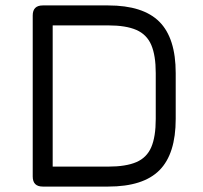

<svg xmlns="http://www.w3.org/2000/svg" viewBox="-20 -687 747 707"><path d="M137.5 0Q100.5 0 100.5 -37V-630Q100.5 -667 137.5 -667H378.5Q507 -667 567 -606.8Q627 -546.5 627 -418V-249Q627 -120.5 567.2 -60.2Q507.5 0 378.5 0ZM174 -73.5H378.5Q443.5 -73.5 482 -90Q520.5 -106.5 537 -145Q553.5 -183.5 553.5 -249V-418Q553.5 -483 537 -521.5Q520.5 -560 482 -576.8Q443.5 -593.5 378.5 -593.5H174Z"/></svg>

Font: Jura Light SemiBold
Style: Regular
Weight: 600
Version: Version 5.106